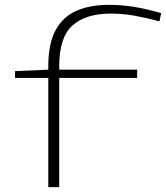

<svg xmlns="http://www.w3.org/2000/svg" viewBox="-20 -771 684 791"><path d="M179 0V-450H42V-478L179 -484V-499Q179 -591 209 -646.5Q239 -702 295 -726.5Q351 -751 427 -751Q481 -751 531 -743Q581 -735 644 -717L637 -683Q581 -698 533.5 -706.5Q486 -715 437 -715Q333 -715 278.5 -666Q224 -617 224 -499V-484H545V-450H224V0Z"/></svg>

Font: Georama ExtraExtended ExtraLight
Style: Regular
Weight: 200
Width: 8
Designer: Jean-Baptiste Levee
Foundry: Production Type
Version: Version 1.000